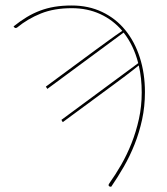

<svg xmlns="http://www.w3.org/2000/svg" viewBox="-20 -516 623 716"><path d="M151 -193 337.5 -330.5Q362.5 -348.5 387 -366.5Q411.5 -384.5 436 -401Q401.5 -441.5 353.8 -463.5Q306 -485.5 247.5 -485.5Q182 -485.5 132.8 -465.8Q83.5 -446 44 -413.5Q37 -409 33 -414.5L30.5 -417.5Q55.5 -437.5 79.5 -452Q103.5 -466.5 129.2 -476.2Q155 -486 184 -490.8Q213 -495.5 247.5 -495.5Q310.5 -495.5 361.2 -471.2Q412 -447 447.2 -403.8Q482.5 -360.5 501.5 -301.2Q520.5 -242 520.5 -172.5Q520.5 -119 510 -70.5Q499.5 -22 482 22Q464.5 66 441.8 105.5Q419 145 395 180H390Q387.5 179.5 385.5 176.5Q383.5 173.5 387.5 168Q410 136.5 431.8 98.8Q453.5 61 470.5 18.2Q487.5 -24.5 498 -72Q508.5 -119.5 508.5 -171Q508.5 -198 505.8 -223.2Q503 -248.5 497.5 -272Q473 -252 448.8 -233.8Q424.5 -215.5 400 -197.5L214 -60.5L209 -69L495.5 -280.5Q478.5 -347 441 -394.5L156.5 -184.5Z"/></svg>

Font: Lato Hairline
Style: Regular
Weight: 100
Designer: Lukasz Dziedzic
Foundry: tyPoland Lukasz Dziedzic
Version: Version 2.007; 2014-02-27